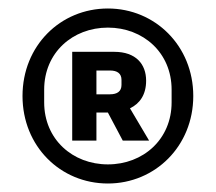

<svg xmlns="http://www.w3.org/2000/svg" viewBox="-20 -730 508 452"><path d="M234 -298C345 -298 435 -386 435 -504C435 -622 345 -710 234 -710C122 -710 33 -622 33 -504C33 -386 122 -298 234 -298ZM234 -343C151 -343 84 -402 84 -489V-519C84 -606 151 -665 234 -665C317 -665 384 -606 384 -519V-489C384 -402 317 -343 234 -343ZM207 -465H234L269 -399H331L286 -475C309 -486 324 -507 324 -540C324 -579 300 -608 249 -608H150V-399H207ZM207 -508V-564H239C256 -564 266 -557 266 -542V-530C266 -515 256 -508 239 -508Z"/></svg>

Font: IBM Plex Devanagari Medium
Style: Regular
Weight: 600
Designer: Mike Abbink, Paul van der Laan, Pieter van Rosmalen, Erin McLaughlin
Foundry: Bold Monday
Version: Version 1.0